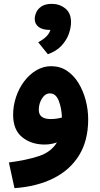

<svg xmlns="http://www.w3.org/2000/svg" viewBox="-20 -745 520 995"><path d="M55 230 26 97Q118 85 181.5 64Q245 43 275 -7Q261 -2 245 1Q229 4 211 4Q142 4 95 -34Q48 -72 48 -150Q48 -197 63 -242Q78 -287 105 -323Q132 -359 168 -380.5Q204 -402 245 -402Q291 -402 326.5 -378.5Q362 -355 386.5 -315Q411 -275 424 -226Q437 -177 437 -126Q437 -17 390 59.5Q343 136 257 179Q171 222 55 230ZM181 -176Q181 -151 197 -139.5Q213 -128 242 -128Q272 -128 301 -136Q299 -187 284 -224Q269 -261 239 -261Q214 -261 197.5 -234.5Q181 -208 181 -176ZM228 -464 178 -526Q232 -555 241 -590H238Q200 -590 180 -605.5Q160 -621 160 -647Q160 -663 168 -681Q176 -699 195.5 -712Q215 -725 249 -725Q288 -725 318 -701.5Q348 -678 348 -630Q348 -601 336.5 -569Q325 -537 299 -508.5Q273 -480 228 -464Z"/></svg>

Font: Noto Sans Arabic SemCond
Style: Bold
Weight: 700
Width: 4
Designer: Monotype Design Team, Nadine Chahine, Nizar Qandah and Khaled Hosny
Foundry: Monotype Imaging Inc.
Version: Version 2.012; ttfautohint (v1.8.4.7-5d5b)